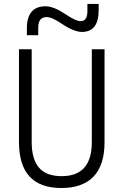

<svg xmlns="http://www.w3.org/2000/svg" viewBox="-20 -943 626 973"><path d="M291 9.8Q76.2 9.8 76.2 -222.7V-693.4H140.6V-222.7Q140.6 -137.2 177.2 -93.8Q213.9 -50.3 293 -50.3Q445.3 -50.3 445.3 -222.7V-693.4H509.8V-222.7Q509.8 -106.4 454.1 -48.3Q398.4 9.8 291 9.8ZM116.2 -764.6V-798.8Q116.2 -911.1 210.9 -911.1Q251.5 -911.1 308.6 -873Q335.9 -855 355.2 -845.5Q374.5 -835.9 388.7 -835.9Q422.9 -835.9 422.9 -887.2V-922.9H480V-892.1Q480 -781.2 395.5 -781.2Q355 -781.2 293.5 -822.3Q269.5 -838.4 250.2 -847.4Q231 -856.4 216.8 -856.4Q173.8 -856.4 173.8 -803.7V-764.6Z"/></svg>

Font: Cascadia Mono PL Light
Style: Regular
Weight: 300
Monospace: yes
Designer: Aaron Bell
Foundry: Saja Typeworks
Version: Version 2404.023; ttfautohint (v1.8.4)